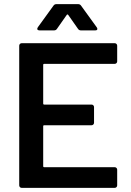

<svg xmlns="http://www.w3.org/2000/svg" viewBox="-20 -909 632 929"><path d="M535 -600H194Q189 -600 189 -595V-408Q189 -403 194 -403H423Q428 -403 431.5 -399.5Q435 -396 435 -391V-315Q435 -310 431.5 -306.5Q428 -303 423 -303H194Q189 -303 189 -298V-105Q189 -100 194 -100H535Q540 -100 543.5 -96.5Q547 -93 547 -88V-12Q547 -7 543.5 -3.5Q540 0 535 0H85Q80 0 76.5 -3.5Q73 -7 73 -12V-688Q73 -693 76.5 -696.5Q80 -700 85 -700H535Q540 -700 543.5 -696.5Q547 -693 547 -688V-612Q547 -607 543.5 -603.5Q540 -600 535 -600ZM163 -777 239 -882Q244 -889 253 -889H358Q367 -889 372 -882L448 -777Q451 -773 451 -769Q451 -762 441 -762H371Q362 -762 357 -770L310 -837Q308 -839 306 -839Q304 -839 303 -837L256 -770Q251 -762 242 -762H171Q163 -762 161 -766.5Q159 -771 163 -777Z"/></svg>

Font: Amber EN SemiBold
Style: Regular
Weight: 600
Designer: Jeremy Tribby
Foundry: Tribby Type
Version: Version 1.408 November 24, 2021